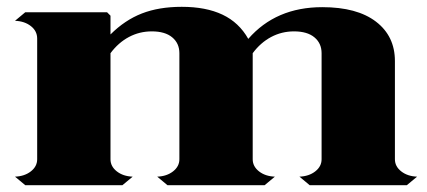

<svg xmlns="http://www.w3.org/2000/svg" viewBox="-20 -543 1253 563"><path d="M1203 -25 1173 0H888L858 -25Q886 -26 904.5 -40.5Q923 -55 923 -76V-387Q923 -416 902 -433.5Q881 -451 842 -451Q806 -451 775 -434.5Q744 -418 721 -387V-76Q721 -55 739.5 -40.5Q758 -26 786 -25L756 0H471L441 -25Q469 -26 487.5 -40.5Q506 -55 506 -76V-387Q506 -416 485 -433.5Q464 -451 425 -451Q389 -451 358 -434.5Q327 -418 304 -387V-76Q304 -55 322.5 -40.5Q341 -26 369 -25L339 0H54L24 -25Q52 -26 70.5 -40.5Q89 -55 89 -76V-430Q89 -452 70.5 -466.5Q52 -481 24 -482L54 -507H294L304 -497V-442Q346 -484 396 -503.5Q446 -523 513 -523Q584 -523 632.5 -500Q681 -477 708 -429Q789 -522 925 -522Q1027 -522 1082.5 -479.5Q1138 -437 1138 -364V-76Q1138 -55 1156.5 -40.5Q1175 -26 1203 -25Z"/></svg>

Font: FFF_Oezguer-Guendem
Style: Bold
Weight: 700
Designer: bBox Type GmbH
Foundry: bBox Type GmbH
Version: Version 1.004